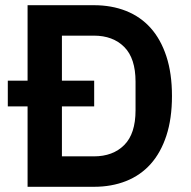

<svg xmlns="http://www.w3.org/2000/svg" viewBox="-20 -718 734 738"><path d="M86 -309H10V-408H86V-698H341Q409 -698 464.5 -676Q520 -654 559 -610.5Q598 -567 619.5 -501.5Q641 -436 641 -349Q641 -262 619.5 -196.5Q598 -131 559 -87.5Q520 -44 464.5 -22Q409 0 341 0H86ZM341 -117Q414 -117 457.5 -160.5Q501 -204 501 -294V-404Q501 -494 457.5 -537.5Q414 -581 341 -581H218V-408H342V-309H218V-117Z"/></svg>

Font: IBM Plex Sans Arabic SmBld
Style: Regular
Weight: 600
Designer: Mike Abbink, Paul van der Laan, Pieter van Rosmalen, Wael Morcos, Khajak Apelian
Foundry: Bold Monday
Version: Version 1.005